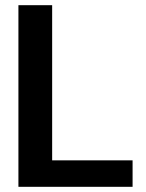

<svg xmlns="http://www.w3.org/2000/svg" viewBox="-20 -720 561 740"><path d="M51 0V-700H181V-102H491V0Z"/></svg>

Font: Host Grotesk Light
Style: Bold
Weight: 700
Version: Version 1.003